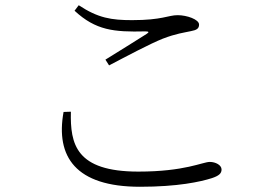

<svg xmlns="http://www.w3.org/2000/svg" viewBox="-20 -717 1040 734"><path d="M265 -676C346 -601 415 -594 535 -597C550 -597 551 -594 540 -587C501 -562 436 -522 383 -489L397 -467C462 -501 554 -550 602 -569C654 -589 683 -592 710 -598C732 -602 741 -608 741 -623C741 -643 694 -659 659 -659C623 -659 600 -640 485 -640C406 -640 355 -648 281 -697ZM251 -290C248 -166 270 -61 509 -61C687 -61 755 -98 782 -98C804 -98 827 -86 827 -69C827 -54 817 -45 790 -36C746 -22 660 -3 515 -3C269 -3 192 -118 223 -289Z"/></svg>

Font: Noto Serif SC Light
Style: Regular
Weight: 300
Designer: Ryoko NISHIZUKA 西塚涼子 (kana & ideographs); Frank Grießhammer (Latin, Greek & Cyrillic); Wenlong ZHANG 张文龙 (bopomofo); San
Foundry: Adobe
Version: Version 2.001;hotconv 1.1.0;makeotfexe 2.6.0